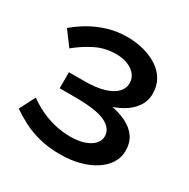

<svg xmlns="http://www.w3.org/2000/svg" viewBox="-148 -769 897 912"><g transform="rotate(30 301.0 -312.5)"><path d="M297 9Q230 9 178 -5Q126 -19 87 -40Q48 -61 19 -81L63 -167Q93 -145 129.5 -127Q166 -109 209 -98.5Q252 -88 298 -88Q340 -88 371.5 -98.5Q403 -109 421 -128Q439 -147 439 -171Q439 -214 389.5 -238Q340 -262 223 -262H139V-350H223Q288 -350 330.5 -363Q373 -376 394 -398Q415 -420 415 -449Q415 -474 399.5 -494Q384 -514 356 -525.5Q328 -537 292 -537Q231 -537 180 -511.5Q129 -486 84 -449L26 -527Q58 -555 100 -579.5Q142 -604 192 -619Q242 -634 296 -634Q345 -634 388 -622.5Q431 -611 464.5 -589Q498 -567 516.5 -534.5Q535 -502 535 -460Q535 -420 512.5 -387.5Q490 -355 450 -332.5Q410 -310 358 -298.5Q306 -287 247 -287V-324Q322 -324 380 -314.5Q438 -305 478 -285Q518 -265 538.5 -234.5Q559 -204 559 -160Q559 -124 539.5 -93Q520 -62 484.5 -39Q449 -16 401.5 -3.5Q354 9 297 9Z"/></g></svg>

Font: BioRhyme SemiBold
Style: Regular
Weight: 600
Designer: Aoife Mooney
Foundry: Aoife Mooney Type
Version: Version 1.600;gftools[0.9.33]